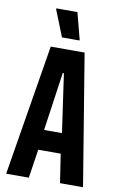

<svg xmlns="http://www.w3.org/2000/svg" viewBox="-97 -941 616 994"><g transform="rotate(10 211.0 -444.0)"><path d="M122 -688H300L413 0H292L269 -151H151L128 0H9ZM257 -257 213 -564H207L163 -257ZM116 -883V-888H227L263 -750V-745H171Z"/></g></svg>

Font: Saira ExtraCondensed
Style: Bold
Weight: 700
Width: 2
Designer: Hector Gatti with collaboration of the Omnibus-Type team
Foundry: Omnibus-Type
Version: Version 0.072; ttfautohint (v1.8)